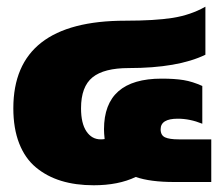

<svg xmlns="http://www.w3.org/2000/svg" viewBox="-20 -546 654 576"><path d="M261.2 9.8Q207 9.8 163.8 -3.4Q120.6 -16.6 87.9 -43.7Q55.2 -70.8 37.6 -115.7Q20 -160.6 20 -221.2Q20 -483.9 356 -483.9Q444.3 -483.9 498.3 -492.4Q552.2 -501 596.2 -525.9V-381.8Q513.7 -341.8 366.2 -341.8Q292 -341.8 257.6 -314Q223.1 -286.1 223.1 -221.2Q223.1 -175.8 239.3 -151.9Q255.4 -127.9 282.2 -127.9Q289.1 -127.9 293.9 -128.9Q292 -146.5 292 -158.2Q292 -310.1 464.8 -310.1Q504.4 -310.1 531 -305.7Q557.6 -301.3 586.9 -288.1V-174.8Q549.8 -189.9 513.2 -189.9Q461.9 -189.9 461.9 -158.2Q461.9 -140.1 475.1 -134Q488.3 -127.9 516.1 -127.9H613.8V0H502Q430.7 0 387.2 -15.1Q335 9.8 261.2 9.8Z"/></svg>

Font: Kanit ExtraBold
Style: Regular
Weight: 800
Designer: Katatrad Team
Foundry: CadsonDemak
Version: Version 1.000;PS 001.000;hotconv 1.0.88;makeotf.lib2.5.64775